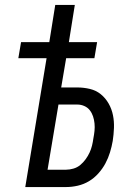

<svg xmlns="http://www.w3.org/2000/svg" viewBox="-20 -755 540 775"><path d="M82 0 168 -520H54L65 -585H179L203 -735H282L258 -585H372L361 -520H247L227 -402H291Q318 -402 343 -396Q368 -390 387 -374.5Q406 -359 418.5 -337Q431 -315 436 -290Q441 -265 440 -238.5Q439 -212 435 -186Q431 -163 424 -140Q417 -117 405.5 -95.5Q394 -74 377 -55Q360 -36 339 -23.5Q318 -11 294 -5.5Q270 0 247 0ZM172 -70H247Q261 -70 276.5 -74.5Q292 -79 304 -89Q316 -99 325.5 -112Q335 -125 341.5 -139Q348 -153 351.5 -167.5Q355 -182 357 -197Q360 -212 361.5 -227Q363 -242 361.5 -257Q360 -272 355.5 -285.5Q351 -299 342.5 -310Q334 -321 320.5 -327Q307 -333 292 -333H216Z"/></svg>

Font: Iosevka Algr
Style: Italic
Weight: 400
Italic angle: -9°
Monospace: yes
Designer: Belleve Invis
Foundry: Belleve Invis
Version: Version 26.0.2; ttfautohint (v1.8.3)